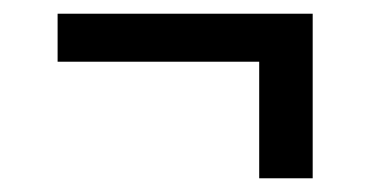

<svg xmlns="http://www.w3.org/2000/svg" viewBox="-20 -395 540 280"><path d="M436 -135H358V-305H64V-375H436Z"/></svg>

Font: Iosevka MaddieWtf
Style: Regular
Weight: 400
Monospace: yes
Designer: Belleve Invis
Foundry: Belleve Invis
Version: Version 31.3.0; ttfautohint (v1.8.3)